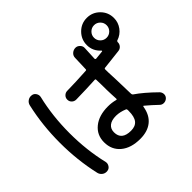

<svg xmlns="http://www.w3.org/2000/svg" viewBox="-200 -1105 1400 1400"><g transform="rotate(-45 500.0 -405.0)"><path d="M809.1 -669.4Q828.1 -650.4 855 -650.4Q881.8 -650.4 900.9 -669.4Q919.9 -688.5 919.9 -715.3Q919.9 -742.2 900.9 -761.2Q881.8 -780.3 855 -780.3Q828.1 -780.3 809.1 -761.2Q790 -742.2 790 -715.3Q790 -688.5 809.1 -669.4ZM502 -44.9Q547.9 -44.9 569.8 -72.3Q591.8 -99.6 591.8 -160.2V-168.9Q591.8 -178.7 585 -181.6Q543 -199.2 502 -200.2Q454.1 -200.2 429.7 -180.2Q405.3 -160.2 405.3 -125Q405.3 -44.9 502 -44.9ZM995.1 -714.8Q995.1 -668.9 967.8 -632.3Q940.4 -595.7 897.5 -582Q890.6 -580.1 889.6 -571.3Q890.6 -552.7 878.4 -538.1Q866.2 -523.4 846.7 -521.5Q795.9 -514.6 692.4 -503.9Q685.5 -503.9 684.6 -496.1Q684.6 -479.5 685.1 -460Q685.5 -440.4 687 -416.5Q688.5 -392.6 688.5 -378.9Q690.4 -332 692.4 -236.3Q692.4 -228.5 698.2 -222.7Q765.6 -176.8 847.7 -95.7Q860.4 -82 860.8 -63.5Q861.3 -44.9 847.2 -31.7Q833 -18.6 813.5 -18.6Q793.9 -18.6 780.3 -33.2Q745.1 -67.4 696.3 -108.4Q691.4 -112.3 689.5 -105.5Q677.7 -31.2 630.9 6.8Q584 44.9 507.8 44.9Q413.1 44.9 357.9 -1Q302.7 -46.9 302.7 -125Q302.7 -199.2 358.4 -244.6Q414.1 -290 507.8 -290Q546.9 -290 583 -280.3Q590.8 -278.3 590.8 -286.1Q589.8 -302.7 588.4 -335Q586.9 -367.2 586.9 -382.8Q586.9 -400.4 586.4 -435.1Q585.9 -469.7 585 -487.3Q585 -495.1 577.1 -495.1Q490.2 -490.2 379.9 -488.3Q360.4 -488.3 346.7 -501.5Q333 -514.6 333 -534.2Q333 -553.7 346.7 -566.9Q360.4 -580.1 378.9 -580.1Q463.9 -581.1 576.2 -587.9Q585 -587.9 585 -595.7Q586.9 -671.9 588.9 -710.9Q589.8 -732.4 606 -746.1Q622.1 -759.8 642.6 -759.8Q662.1 -759.8 676.8 -744.1Q691.4 -728.5 689.5 -709Q687.5 -674.8 684.6 -605.5Q684.6 -597.7 693.4 -596.7Q705.1 -597.7 728 -600.1Q751 -602.5 760.7 -603.5Q762.7 -603.5 763.7 -606Q764.6 -608.4 762.7 -610.4Q714.8 -653.3 714.8 -714.8Q714.8 -772.5 755.9 -814Q796.9 -855.5 855 -855.5Q913.1 -855.5 954.1 -814.5Q995.1 -773.4 995.1 -714.8ZM171.9 40Q149.4 43 132.3 30.3Q115.2 17.6 110.4 -2.9Q72.3 -169.9 72.3 -350.1Q72.3 -530.3 110.4 -697.3Q115.2 -718.8 132.8 -731Q150.4 -743.2 171.9 -740.2Q191.4 -738.3 202.6 -721.2Q213.9 -704.1 210 -684.6Q171.9 -525.4 171.9 -349.6Q171.9 -173.8 210 -14.6Q213.9 3.9 202.6 21Q191.4 38.1 171.9 40Z"/></g></svg>

Font: Rounded Mgen+ 2p medium
Style: Regular
Weight: 500
Designer: [Source Han Sans]
Ryoko NISHIZUKA  (kana & ideographs); Paul D. Hunt (Latin, Greek & Cyrillic); Wenlong ZHANG  (bopomofo
Version: Version 1.059.20150602